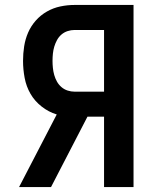

<svg xmlns="http://www.w3.org/2000/svg" viewBox="-20 -755 640 775"><path d="M57 0 209 -293Q176 -303 148 -325Q120 -347 103 -376.5Q86 -406 79.5 -440.5Q73 -475 73 -509Q73 -539 77.5 -568Q82 -597 93.5 -623.5Q105 -650 124.5 -672Q144 -694 169.5 -708.5Q195 -723 223.5 -729Q252 -735 281 -735H519V0H400V-284H333L186 0ZM281 -385H400V-634H281Q267 -634 253 -629.5Q239 -625 228 -615.5Q217 -606 210 -593Q203 -580 199 -566.5Q195 -553 193.5 -538.5Q192 -524 192 -509Q192 -495 193.5 -480.5Q195 -466 199 -452Q203 -438 210 -425.5Q217 -413 228 -403.5Q239 -394 253 -389.5Q267 -385 281 -385Z"/></svg>

Font: Iosevka Book
Style: Bold
Weight: 700
Designer: Belleve Invis
Foundry: Belleve Invis
Version: Version 28.0.7; ttfautohint (v1.8.3)